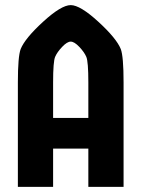

<svg xmlns="http://www.w3.org/2000/svg" viewBox="-20 -732 554 752"><path d="M453 -540Q464 -511 464 -409V0H326V-150H188V0H50V-409Q50 -511 61 -540Q78 -582 149 -647Q220 -712 257 -712Q294 -712 365 -647Q436 -582 453 -540ZM188 -409V-270H326V-409Q326 -491 318 -509.5Q310 -528 290.5 -548.5Q271 -569 257 -569Q243 -569 223.5 -548.5Q204 -528 196 -509.5Q188 -491 188 -409Z"/></svg>

Font: Germania One
Style: Regular
Weight: 400
Designer: John Vargas Beltran
Foundry: John Vargas Beltran
Version: Version 1.001